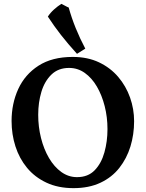

<svg xmlns="http://www.w3.org/2000/svg" viewBox="-20 -965 755 995"><path d="M357 -670Q434 -670 493 -642Q552 -614 592.5 -566.5Q633 -519 654 -459.5Q675 -400 675 -337Q675 -268 656 -206Q637 -144 598.5 -95Q560 -46 500.5 -18Q441 10 361 10Q281 10 220.5 -18.5Q160 -47 120 -95.5Q80 -144 60 -206.5Q40 -269 40 -338Q40 -428 74.5 -503.5Q109 -579 179.5 -624.5Q250 -670 357 -670ZM537 -296Q537 -358 522.5 -415Q508 -472 482 -516.5Q456 -561 419.5 -587Q383 -613 338 -613Q282 -613 246.5 -578.5Q211 -544 194.5 -489Q178 -434 178 -370Q178 -308 192.5 -250Q207 -192 234 -146Q261 -100 298 -73.5Q335 -47 379 -47Q436 -47 470.5 -82.5Q505 -118 521 -175Q537 -232 537 -296ZM298 -945Q307 -941 317.5 -935Q328 -929 336 -926Q351 -872 372.5 -819Q394 -766 422 -713L379 -686Q331 -739 295.5 -784.5Q260 -830 228 -879Q241 -899 260 -916Q279 -933 298 -945Z"/></svg>

Font: Alkalami
Style: Regular
Weight: 400
Designer: Becca Hirsbrunner Spalinger
Foundry: SIL International
Version: Version 2.000